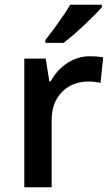

<svg xmlns="http://www.w3.org/2000/svg" viewBox="-20 -786 471 806"><path d="M356 -549.8Q391.6 -549.8 413.1 -544.9L401.9 -438Q377.4 -443.8 351.1 -443.8Q282.7 -443.8 239.3 -398.9Q196.8 -354.5 196.8 -282.2V0H82V-540H171.9L187 -444.8H192.9Q219.7 -493.7 263.2 -521.7Q306.6 -549.8 356 -549.8ZM246.6 -606H170.4V-618.2Q198.2 -652.3 227.5 -694.3Q257.8 -736.3 274.4 -766.1H407.7V-755.9Q384.3 -728.5 331.5 -678.7Q279.8 -630.4 246.6 -606Z"/></svg>

Font: Open Sans
Style: SemiBold
Weight: 600
Foundry: Ascender Corporation
Version: Version 1.10